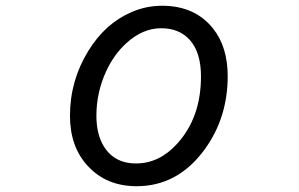

<svg xmlns="http://www.w3.org/2000/svg" viewBox="-20 -603 1040 667"><path d="M543 -583Q657.2 -583 720.2 -503.9Q771 -439.9 771 -338.4Q771 -194.3 691.4 -84.5Q598.1 43.9 454.6 43.9Q348.6 43.9 283.7 -27.8Q223.1 -94.2 223.1 -200.7Q223.1 -322.8 286.6 -425.8Q345.2 -521.5 436 -560.5Q486.8 -583 543 -583ZM540 -504.9Q475.6 -504.9 418.9 -453.1Q375 -413.1 347.7 -353Q314.9 -280.3 314.9 -201.2Q314.9 -142.1 336.4 -102.1Q372.6 -35.2 452.6 -35.2Q533.2 -35.2 595.2 -103.5Q678.2 -194.3 678.2 -337.9Q678.2 -420.4 639.6 -463.9Q603 -504.9 540 -504.9Z"/></svg>

Font: BIZ UDGothic
Style: Regular
Weight: 400
Monospace: yes
Designer: TypeBank Co., Ltd.
Foundry: Morisawa Inc.
Version: Version 1.05